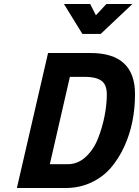

<svg xmlns="http://www.w3.org/2000/svg" viewBox="-20 -947 700 967"><path d="M309 0H65L222 -680H436Q660 -680 660 -473Q660 -327 606 -209Q578 -148 538 -101.5Q498 -55 439 -27.5Q380 0 309 0ZM408 -560H332L231 -120H321Q372 -120 412 -157Q452 -194 474 -250.5Q496 -307 507 -364.5Q518 -422 518 -471.5Q518 -521 490.5 -540.5Q463 -560 408 -560ZM647 -927 487 -776H395L302 -927H434L463 -870L516 -927Z"/></svg>

Font: Titillium Web
Style: Bold Italic
Weight: 700
Italic angle: -13°
Version: Version 1.002;PS 57.000;hotconv 1.0.70;makeotf.lib2.5.55311